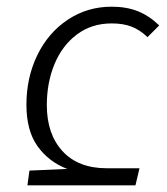

<svg xmlns="http://www.w3.org/2000/svg" viewBox="-20 -554 498 574"><path d="M68 -44 181 -49Q126 -70 92.5 -116.5Q59 -163 59 -241Q59 -322 91.5 -389Q124 -456 182.5 -495Q241 -534 314 -534Q358 -534 392 -520.5Q426 -507 456 -478L421 -443Q398 -465 373 -474.5Q348 -484 314 -484Q254 -484 210 -451Q166 -418 143 -362.5Q120 -307 120 -240Q120 -153 167 -102Q214 -51 299 -51H397L385 0H62Z"/></svg>

Font: FiraGO Light
Style: Italic
Weight: 300
Italic angle: -8°
Designer: bBox Type GmbH
Foundry: bBox Type GmbH
Version: Version 1.001